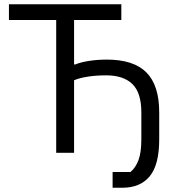

<svg xmlns="http://www.w3.org/2000/svg" viewBox="-20 -718 826 902"><path d="M509 90H593Q617 70 630.5 34.5Q644 -1 644 -64V-190Q644 -282 602 -323Q560 -364 479 -364Q432 -364 393 -358Q354 -352 328 -341V0H244V-624H22V-698H550V-624H328V-415H333Q360 -426 399 -432Q438 -438 482 -438Q608 -438 668 -377.5Q728 -317 728 -190V-64Q728 56 683.5 110Q639 164 555 164H509Z"/></svg>

Font: IBM Plex Sans
Style: Regular
Weight: 400
Designer: Mike Abbink, Paul van der Laan, Pieter van Rosmalen
Foundry: Bold Monday
Version: Version 3.005